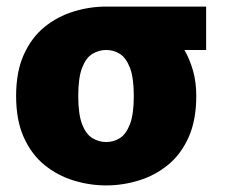

<svg xmlns="http://www.w3.org/2000/svg" viewBox="-20 -552 695 584"><path d="M303 12Q253 12 204 -3Q155 -18 115.5 -50Q76 -82 52.5 -134Q29 -186 29 -260Q29 -334 52.5 -386Q76 -438 115.5 -470Q155 -502 204 -517Q253 -532 303 -532H304H607V-400H541Q557 -372 567 -337.5Q577 -303 577 -260Q577 -186 553.5 -134Q530 -82 490.5 -50Q451 -18 402 -3Q353 12 303 12ZM303 -120Q325 -120 344 -131.5Q363 -143 375 -173.5Q387 -204 387 -260Q387 -316 375 -346.5Q363 -377 344 -388.5Q325 -400 303 -400Q281 -400 261.5 -388.5Q242 -377 230 -346.5Q218 -316 218 -260Q218 -204 230 -173.5Q242 -143 261.5 -131.5Q281 -120 303 -120Z"/></svg>

Font: Murecho ExtraBold
Style: Regular
Weight: 800
Designer: Neil Summerour
Foundry: Positype
Version: Version 1.010; ttfautohint (v1.8.3)